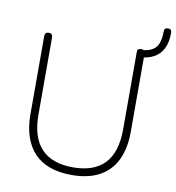

<svg xmlns="http://www.w3.org/2000/svg" viewBox="-91 -925 931 1014"><g transform="rotate(10 374.0 -417.5)"><path d="M360 8Q294 8 243.5 -10Q193 -28 159.5 -63.5Q126 -99 108.5 -151Q91 -203 91 -271V-689Q91 -700 96.5 -705.5Q102 -711 112 -711Q122 -711 127.5 -705.5Q133 -700 133 -689V-277Q133 -154 190.5 -93.5Q248 -33 360 -33Q473 -33 530 -93.5Q587 -154 587 -277V-689Q587 -700 592.5 -705.5Q598 -711 608 -711Q618 -711 623.5 -705.5Q629 -700 629 -689V-271Q629 -181 598.5 -118.5Q568 -56 508 -24Q448 8 360 8ZM603 -667 588 -680V-705Q637 -706 662.5 -719Q688 -732 698 -758Q708 -784 708 -821Q708 -833 713 -838Q718 -843 728 -843Q738 -843 743 -838.5Q748 -834 748 -821Q748 -772 731.5 -738.5Q715 -705 682.5 -687Q650 -669 603 -667Z"/></g></svg>

Font: Nunito ExtraLight
Style: Regular
Weight: 200
Designer: Vernon Adams
Foundry: Vernon Adams
Version: Version 3.602